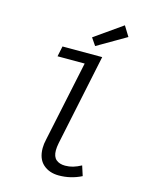

<svg xmlns="http://www.w3.org/2000/svg" viewBox="-135 -1009 871 1107"><g transform="rotate(15 300.0 -455.5)"><path d="M325 12Q268 12 231.5 -20.5Q195 -53 195 -117Q195 -142 202 -171L303 -650H141L154 -712H391L277 -168Q272 -143 272 -124Q272 -86 292 -69Q312 -52 346 -52Q370 -52 392.5 -58.5Q415 -65 441 -79L460 -20Q428 -4 394.5 4Q361 12 325 12ZM335 -763 305 -807 470 -923 507 -863Z"/></g></svg>

Font: Source Code Pro
Style: Italic
Weight: 400
Italic angle: -11°
Monospace: yes
Designer: Paul D. Hunt, Teo Tuominen
Foundry: Adobe Systems Incorporated
Version: Version 1.050;PS 1.000;hotconv 16.6.51;makeotf.lib2.5.65220